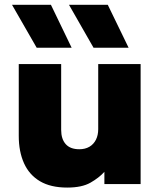

<svg xmlns="http://www.w3.org/2000/svg" viewBox="-20 -790 689 824"><path d="M268.5 15Q197.5 15 151.5 -12.2Q105.5 -39.5 83 -89.5Q60.5 -139.5 60.5 -207V-515H242.5V-232.5Q242.5 -193.5 262 -171.5Q281.5 -149.5 320.5 -149.5Q345.5 -149.5 363.8 -160.2Q382 -171 391.8 -190.5Q401.5 -210 401.5 -235.5V-515H583.5V0H428V-52.5Q405 -27 368.2 -6Q331.5 15 268.5 15ZM381.5 -585 276 -769.5H442.5L532 -585ZM137.5 -585 31.5 -769.5H198.5L287.5 -585Z"/></svg>

Font: Geologica Roman ExtraBold
Style: Regular
Weight: 800
Designer: Sindre Bremnes, Frode Helland
Foundry: Monokrom Skriftforlag AS
Version: Version 1.010;gftools[0.9.28]